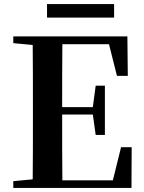

<svg xmlns="http://www.w3.org/2000/svg" viewBox="-20 -919 706 939"><path d="M210 -833H538V-899H210ZM552 -548H605L603 -741H45V-708L140 -699C141 -597 141 -496 141 -394V-346C141 -243 141 -141 140 -42L45 -33V0H623L624 -199H572L532 -37H285C284 -140 284 -245 284 -359H434L448 -259H493V-500H448L434 -395H284C284 -502 284 -604 285 -703H513Z"/></svg>

Font: Noto Serif CJK TC
Style: Bold
Weight: 700
Designer: Ryoko NISHIZUKA 西塚涼子 (kana & ideographs); Frank Grießhammer (Latin, Greek & Cyrillic); Wenlong ZHANG 张文龙 (bopomofo); San
Foundry: Adobe
Version: Version 2.001;hotconv 1.1.0;makeotfexe 2.6.0